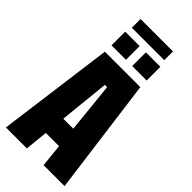

<svg xmlns="http://www.w3.org/2000/svg" viewBox="-302 -1031 1088 1088"><g transform="rotate(45 242.0 -487.0)"><path d="M7 0 100 -700H384L477 0H309L295 -138H189L175 0ZM202 -265H282L251 -567H233ZM101 -752V-862H217V-752ZM267 -752V-862H383V-752ZM112 -904V-974H372V-904Z"/></g></svg>

Font: Tektur Condensed
Style: Bold
Weight: 700
Width: 3
Designer: Adam Jagosz
Foundry: Adam Jagosz
Version: Version 1.005;gftools[0.9.30]